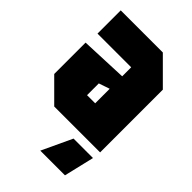

<svg xmlns="http://www.w3.org/2000/svg" viewBox="-226 -647 935 935"><g transform="rotate(45 241.0 -180.0)"><path d="M22 -112V-328L264 -338V-400H32V-560H322L450 -432V0H134ZM208 -233V-152H264V-252ZM445 44 408 200H238L311 44Z"/></g></svg>

Font: Tektur Condensed ExtraBold
Style: Regular
Weight: 800
Width: 3
Designer: Adam Jagosz
Foundry: Adam Jagosz
Version: Version 1.005;gftools[0.9.30]